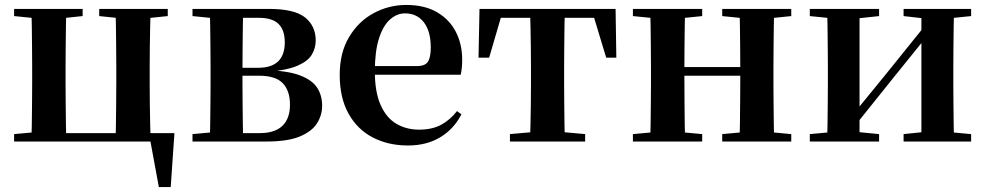

<svg xmlns="http://www.w3.org/2000/svg" viewBox="-20 -572 3983 776"><path d="M106 0Q108 -25 108.5 -67Q109 -109 109.5 -154.5Q110 -200 110 -235V-301Q110 -336 109.5 -381Q109 -426 108.5 -468.5Q108 -511 106 -536H248Q247 -511 246.5 -468.5Q246 -426 245.5 -381Q245 -336 245 -301V-235Q245 -200 245.5 -154.5Q246 -109 246.5 -67Q247 -25 248 0ZM447 0Q448 -25 448.5 -67Q449 -109 449.5 -154.5Q450 -200 450 -235V-301Q450 -336 449.5 -381Q449 -426 448.5 -468.5Q448 -511 447 -536H589Q588 -511 587 -468.5Q586 -426 585.5 -381Q585 -336 585 -301V-235Q585 -200 585.5 -154.5Q586 -109 587 -67Q588 -25 589 0ZM622 184 582 -33 631 0H176V-34H685L670 184ZM37 -507V-536H314V-507L209 -496H147ZM381 -507V-536H658V-507L551 -496H488ZM37 0V-30L147 -40H177V0Z M758 0V-30L868 -40L895 -34H1030Q1091 -34 1121.5 -63.5Q1152 -93 1152 -149Q1152 -205 1123 -235.5Q1094 -266 1027 -266H895V-298H1023Q1131 -298 1131 -401Q1131 -450 1106 -475Q1081 -500 1026 -500H895L868 -496L758 -507V-536H1067Q1170 -536 1213 -501.5Q1256 -467 1256 -408Q1256 -378 1240.5 -351.5Q1225 -325 1182.5 -306.5Q1140 -288 1058 -281L1059 -288Q1143 -286 1192 -267.5Q1241 -249 1261.5 -218Q1282 -187 1282 -144Q1282 -107 1261.5 -74Q1241 -41 1192 -20.5Q1143 0 1057 0ZM827 0Q829 -25 829.5 -67Q830 -109 830.5 -154.5Q831 -200 831 -235V-301Q831 -336 830.5 -381Q830 -426 829.5 -468.5Q829 -511 827 -536H963Q962 -511 961.5 -468Q961 -425 960.5 -376.5Q960 -328 960 -285V-235Q960 -200 960.5 -154.5Q961 -109 961.5 -67Q962 -25 963 0Z M1629 16Q1549 16 1486.5 -16.5Q1424 -49 1388.5 -113Q1353 -177 1353 -269Q1353 -359 1391 -422.5Q1429 -486 1490.5 -519Q1552 -552 1622 -552Q1696 -552 1746.5 -522.5Q1797 -493 1822.5 -443Q1848 -393 1848 -331Q1848 -296 1842 -270H1411V-305H1666Q1698 -305 1709.5 -322.5Q1721 -340 1721 -380Q1721 -446 1693 -482Q1665 -518 1617 -518Q1584 -518 1556 -493Q1528 -468 1511.5 -416Q1495 -364 1495 -283Q1495 -201 1518 -148.5Q1541 -96 1581.5 -72Q1622 -48 1674 -48Q1727 -48 1763.5 -68Q1800 -88 1827 -123L1845 -110Q1814 -50 1759 -17Q1704 16 1629 16Z M1914 -339 1918 -536H2468L2471 -339H2430L2371 -534L2437 -500H1949L2014 -534L1957 -339ZM2041 0V-30L2153 -40H2234L2345 -30V0ZM2122 0Q2123 -25 2124 -67Q2125 -109 2125.5 -154.5Q2126 -200 2126 -235V-301Q2126 -336 2125.5 -381Q2125 -426 2124 -468.5Q2123 -511 2122 -536H2263Q2262 -511 2261.5 -468.5Q2261 -426 2260.5 -381Q2260 -336 2260 -301V-235Q2260 -200 2260.5 -154.5Q2261 -109 2261.5 -67Q2262 -25 2263 0Z M2607 0Q2609 -25 2609.5 -67Q2610 -109 2610.5 -154.5Q2611 -200 2611 -235V-301Q2611 -336 2610.5 -381Q2610 -426 2609.5 -468.5Q2609 -511 2607 -536H2749Q2748 -511 2747.5 -468Q2747 -425 2746.5 -378Q2746 -331 2746 -292V-271Q2746 -218 2746.5 -165Q2747 -112 2747.5 -68.5Q2748 -25 2749 0ZM2968 0Q2970 -25 2970.5 -68.5Q2971 -112 2971.5 -165Q2972 -218 2972 -271V-292Q2972 -331 2971.5 -378Q2971 -425 2970.5 -468Q2970 -511 2968 -536H3109Q3108 -511 3107.5 -468.5Q3107 -426 3106.5 -381Q3106 -336 3106 -301V-235Q3106 -200 3106.5 -154.5Q3107 -109 3107.5 -67Q3108 -25 3109 0ZM2538 0V-30L2648 -40H2710L2818 -30V0ZM2538 -507V-536H2818V-507L2710 -496H2648ZM2899 0V-30L3008 -40H3071L3178 -30V0ZM2899 -507V-536H3178V-507L3071 -496H3008ZM2678 -266V-301H3038V-266Z M3253 0V-30L3362 -40H3430L3533 -30V0ZM3632 0V-30L3729 -40H3796L3905 -30V0ZM3322 0Q3324 -25 3324.5 -67Q3325 -109 3325.5 -154.5Q3326 -200 3326 -235V-301Q3326 -336 3325.5 -381Q3325 -426 3324.5 -468.5Q3324 -511 3322 -536H3454V0ZM3426 -52 3377 -78H3402L3562 -274L3732 -485L3780 -461H3755L3591 -258ZM3704 0V-536H3836Q3835 -511 3834.5 -468.5Q3834 -426 3833.5 -381Q3833 -336 3833 -301V-235Q3833 -200 3833.5 -154.5Q3834 -109 3834.5 -67Q3835 -25 3836 0ZM3253 -507V-536H3533V-507L3431 -496H3363ZM3632 -507V-536H3905V-507L3797 -496H3729Z"/></svg>

Font: Noto Serif TC
Style: Bold
Weight: 700
Designer: Ryoko NISHIZUKA 西塚涼子 (kana & ideographs); Frank Grießhammer (Latin, Greek & Cyrillic); Wenlong ZHANG 张文龙 (bopomofo); San
Foundry: Adobe
Version: Version 2.002-H1;hotconv 1.1.0;makeotfexe 2.6.0